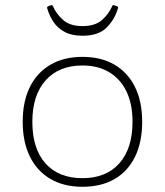

<svg xmlns="http://www.w3.org/2000/svg" viewBox="-20 -710 633 736"><path d="M296 6Q225 6 173.5 -24Q122 -54 94.5 -110Q67 -166 67 -243Q67 -321 94.5 -376.5Q122 -432 173.5 -462Q225 -492 296 -492Q368 -492 419 -462Q470 -432 497.5 -376.5Q525 -321 525 -243Q525 -165 497.5 -109Q470 -53 419 -23.5Q368 6 296 6ZM296 -27Q387 -27 437.5 -84Q488 -141 488 -243Q488 -311 465 -359Q442 -407 399 -433Q356 -459 296 -459Q206 -459 155 -402Q104 -345 104 -243Q104 -140 154.5 -83.5Q205 -27 296 -27ZM296 -573Q255 -573 228 -587.5Q201 -602 185 -626Q169 -650 161 -678Q159 -684 165 -686L175 -690Q181 -692 183 -686Q197 -655 223 -632.5Q249 -610 296 -610Q344 -610 370 -632.5Q396 -655 410 -686Q412 -692 418 -690L428 -686Q434 -684 432 -678Q420 -636 389 -604.5Q358 -573 296 -573Z"/></svg>

Font: Hahmlet Thin
Style: Regular
Weight: 250
Version: Version 1.002